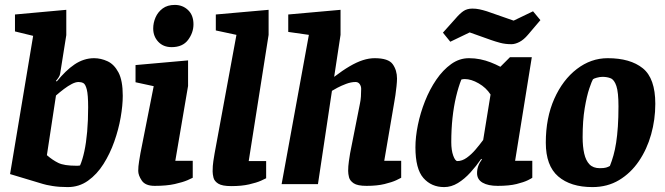

<svg xmlns="http://www.w3.org/2000/svg" viewBox="-20 -750 2709 782"><path d="M256 12Q221 12 193.5 7.5Q166 3 154 -1L21 -41L115 -604L41 -622V-691L250 -710V-607L225 -450Q224 -443 218.5 -434.5Q213 -426 208 -421L211 -418Q229 -440 247 -457.5Q265 -475 283.5 -487.5Q302 -500 322 -506.5Q342 -513 363 -513Q391 -513 418 -500.5Q445 -488 462.5 -455Q480 -422 480 -360Q480 -321 471.5 -272Q463 -223 445.5 -173.5Q428 -124 401.5 -82Q375 -40 338.5 -14Q302 12 256 12ZM290 -75Q292 -75 297 -75Q302 -75 306 -76Q316 -99 323.5 -133.5Q331 -168 335 -213.5Q339 -259 339 -313Q339 -364 333.5 -385.5Q328 -407 319.5 -411.5Q311 -416 300 -416Q288 -416 272.5 -408Q257 -400 240.5 -387.5Q224 -375 208 -361L171 -118Q194 -98 217.5 -86.5Q241 -75 290 -75Z M610 7Q572 7 557.5 -14.5Q543 -36 543 -54Q543 -72 546.5 -93Q550 -114 552 -126L606 -399L532 -415V-485L746 -504V-400L694 -95H765V-26Q762 -24 743.5 -16Q725 -8 692 -0.5Q659 7 610 7ZM679 -558Q645 -558 624.5 -580Q604 -602 604 -634Q604 -657 613.5 -679Q623 -701 642.5 -715.5Q662 -730 692 -730Q724 -730 746 -709Q768 -688 768 -651Q768 -617 746 -587.5Q724 -558 679 -558Z M922 8Q885 8 869 -2Q853 -12 849.5 -26.5Q846 -41 846 -52Q846 -75 849 -94Q852 -113 854 -125L943 -608L859 -626V-691L1074 -710V-608L993 -94H1064V-24Q1061 -22 1043 -14Q1025 -6 994.5 1Q964 8 922 8Z M1473 7Q1436 7 1420.5 -3.5Q1405 -14 1401.5 -28Q1398 -42 1398 -54Q1398 -73 1401 -93.5Q1404 -114 1406 -126L1446 -328Q1449 -342 1450 -357Q1451 -372 1451 -388Q1451 -399 1445 -407.5Q1439 -416 1428 -416Q1410 -416 1390 -408.5Q1370 -401 1354 -392.5Q1338 -384 1332 -380L1275 0H1127L1238 -608L1154 -620V-691L1367 -710V-608L1341 -437Q1375 -463 1404 -480Q1433 -497 1458 -505Q1483 -513 1506 -513Q1562 -513 1579.5 -488.5Q1597 -464 1597 -430Q1597 -418 1595 -399Q1593 -380 1590.5 -362.5Q1588 -345 1586 -335L1545 -95H1614V-26Q1611 -24 1594 -16Q1577 -8 1546.5 -0.5Q1516 7 1473 7Z M1789 12Q1737 12 1704.5 -25Q1672 -62 1672 -150Q1672 -192 1682 -241Q1692 -290 1711 -338Q1730 -386 1757 -425.5Q1784 -465 1817.5 -489Q1851 -513 1890 -513Q1914 -513 1936 -508.5Q1958 -504 1978.5 -496Q1999 -488 2018 -478L2057 -517H2146L2078 -95H2148V-26Q2146 -24 2130 -16Q2114 -8 2084 -0.5Q2054 7 2007 7Q1968 7 1945.5 -6Q1923 -19 1923 -45Q1923 -60 1928 -74Q1933 -88 1943 -101L1940 -103Q1920 -74 1896 -47.5Q1872 -21 1845 -4.5Q1818 12 1789 12ZM1843 -94Q1862 -94 1881 -107.5Q1900 -121 1917 -141Q1934 -161 1948 -180L1978 -365Q1960 -393 1929.5 -410.5Q1899 -428 1873 -428Q1869 -428 1865.5 -427.5Q1862 -427 1859 -426Q1847 -396 1837.5 -356Q1828 -316 1823 -269.5Q1818 -223 1818 -171Q1818 -138 1826 -116Q1834 -94 1843 -94ZM2063 -570Q2038 -570 2017.5 -575.5Q1997 -581 1980 -587L1893 -618L1814 -580L1784 -617L1835 -674Q1852 -694 1867 -704.5Q1882 -715 1904 -715Q1919 -715 1933 -712Q1947 -709 1963 -704L2072 -666L2151 -704L2181 -668L2130 -608Q2113 -588 2095.5 -579Q2078 -570 2063 -570Z M2393 12Q2304 12 2253.5 -31.5Q2203 -75 2203 -169Q2203 -270 2237.5 -347.5Q2272 -425 2329.5 -469Q2387 -513 2455 -513Q2547 -513 2598 -472Q2649 -431 2649 -327Q2649 -263 2632 -202.5Q2615 -142 2582 -93.5Q2549 -45 2501.5 -16.5Q2454 12 2393 12ZM2423 -65Q2440 -65 2448.5 -67.5Q2457 -70 2464 -74Q2472 -94 2478.5 -117Q2485 -140 2489.5 -169Q2494 -198 2496.5 -234.5Q2499 -271 2499 -317Q2499 -374 2490.5 -399.5Q2482 -425 2467.5 -431Q2453 -437 2434 -437Q2423 -437 2410.5 -433.5Q2398 -430 2395 -427Q2391 -421 2380.5 -390.5Q2370 -360 2361.5 -309.5Q2353 -259 2353 -191Q2353 -153 2359.5 -124.5Q2366 -96 2381 -80.5Q2396 -65 2423 -65Z"/></svg>

Font: Faustina ExtraBold
Style: Italic
Weight: 800
Italic angle: -8°
Designer: Alfonso Garcia
Foundry: http://www.omnibus-type.com
Version: Version 1.200